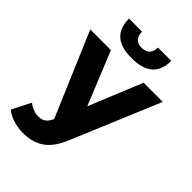

<svg xmlns="http://www.w3.org/2000/svg" viewBox="-276 -866 1179 1179"><g transform="rotate(45 314.0 -276.0)"><path d="M2.2 153.2 64.3 30.7Q82.2 45.9 105.1 54.8Q127.9 63.7 150.6 63.7Q181.8 63.7 200.7 49.2Q219.7 34.8 233.7 1.2L260.7 -62.6L274 -81L462.3 -540.3H628.8L390.9 27.4Q351.9 124.2 295.2 163.2Q238.6 202.2 156.7 202.2Q113.3 202.2 70.8 188.9Q28.3 175.7 2.2 153.2ZM-0.8 -540.3H178.8L359.2 -96.6L238.6 21.9ZM120.1 -755.4H233.6Q233.9 -720.8 250.5 -702Q267.2 -683.2 302.2 -683.2Q336.7 -683.2 354.4 -702.3Q372.1 -721.4 372.4 -755.4H487.9Q487.4 -674.3 441.6 -634.5Q395.8 -594.7 303.2 -594.7Q211.2 -594.7 165.9 -634.5Q120.6 -674.3 120.1 -755.4Z"/></g></svg>

Font: iiserrat Thin
Style: Regular
Weight: 100
Designer: Akira Ohta
Foundry: Akira Ohta
Version: Version 1.200;Glyphs 3.3.1 (3343)